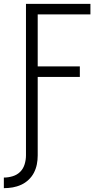

<svg xmlns="http://www.w3.org/2000/svg" viewBox="-36 -755 556 998"><path d="M-16 223V168Q7 168 30 161Q53 154 69 138Q85 122 92 99Q99 76 99 53V-735H434V-680H160V-410H379V-355H160V53Q160 77 155.5 99.5Q151 122 140.5 142.5Q130 163 112.5 179.5Q95 196 74 205.5Q53 215 30.5 219Q8 223 -16 223Z"/></svg>

Font: Iosevka Fixed Light
Style: Regular
Weight: 300
Monospace: yes
Designer: Belleve Invis
Foundry: Belleve Invis
Version: Version 32.3.0